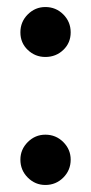

<svg xmlns="http://www.w3.org/2000/svg" viewBox="-20 -518 259 546"><path d="M38 -64Q38 -93 59 -114Q80 -135 109 -135Q139 -135 160 -114Q181 -93 181 -64Q181 -34 160 -13Q139 8 109 8Q80 8 59 -13Q38 -34 38 -64ZM38 -426Q38 -456 59 -477Q80 -498 109 -498Q139 -498 160 -477Q181 -456 181 -426Q181 -396 160 -376Q139 -356 109 -356Q80 -356 59 -376Q38 -396 38 -426Z"/></svg>

Font: Aleo SemiBold
Style: Regular
Weight: 600
Designer: Alessio Laiso
Foundry: Alessio Laiso
Version: Version 2.001;gftools[0.9.29]